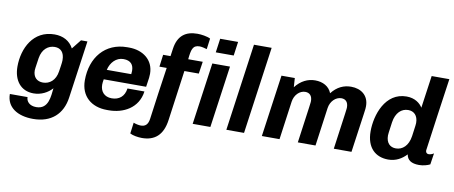

<svg xmlns="http://www.w3.org/2000/svg" viewBox="-76 -1052 3692 1561"><g transform="rotate(10 1770.5 -271.0)"><path d="M174 19H28C28 129 120 186 248 186C398 186 489 102 508 -37L575 -511H522C501 -485 480 -459 460 -433C429 -492 373 -521 303 -521C127 -521 50 -362 50 -212C50 -98 110 -19 216 -19C279 -19 333 -48 369 -88C361 -24 361 87 257 87C202 87 174 55 174 19ZM208 -309C220 -384 268 -421 322 -421C371 -421 402 -390 402 -326C402 -303 394 -259 390 -231C379 -156 331 -119 276 -119C228 -119 194 -148 194 -206C194 -214 195 -222 208 -309Z M1102 -191H962C953 -123 909 -90 849 -90C787 -90 754 -131 754 -186C754 -193 756 -219 759 -231H1109L1120 -307C1121 -318 1122 -329 1122 -340C1122 -456 1030 -521 918 -521H902C720 -521 609 -385 609 -197C609 -65 699 10 827 10H843C961 10 1083 -50 1102 -191ZM889 -421C951 -421 974 -387 974 -338C974 -329 973 -320 972 -311H770C784 -373 829 -421 889 -421Z M1541 -618 1553 -707C1527 -721 1476 -728 1446 -728C1350 -728 1286 -685 1270 -574L1261 -511H1200L1187 -411H1247C1226 -270 1205 -121 1186 21C1179 70 1156 87 1120 87C1104 87 1075 81 1060 74L1048 165C1071 178 1115 185 1147 185C1250 185 1319 132 1336 1C1354 -133 1374 -276 1393 -411H1512L1527 -511H1407C1415 -591 1423 -630 1481 -630C1497 -630 1526 -623 1541 -618ZM1634 -720 1618 -605H1766L1782 -720ZM1534 0H1680L1752 -511H1606Z M1812 0H1958L2059 -720H1913Z M2454 -521C2394 -521 2337 -494 2292 -436C2291 -461 2289 -486 2287 -511H2177L2105 0H2251L2295 -317C2303 -374 2345 -415 2391 -415C2427 -415 2449 -392 2449 -349C2449 -338 2449 -335 2402 0H2548L2592 -317C2600 -374 2643 -415 2689 -415C2725 -415 2746 -392 2746 -349C2746 -338 2746 -336 2699 0H2845C2896 -367 2897 -354 2897 -386C2897 -474 2834 -521 2751 -521C2691 -521 2636 -497 2591 -439C2570 -493 2518 -521 2454 -521Z M3526 -720H3380L3342 -452C3322 -485 3279 -521 3209 -521C3032 -521 2969 -326 2969 -192C2969 -54 3046 10 3149 10C3213 10 3261 -19 3299 -59C3306 -14 3339 10 3404 10C3438 10 3473 0 3494 -11L3508 -104C3498 -97 3480 -90 3466 -90C3450 -90 3441 -100 3441 -117C3441 -127 3526 -720 3526 -720ZM3308 -211C3296 -130 3249 -90 3195 -90C3147 -90 3114 -121 3114 -183C3114 -192 3115 -201 3128 -294C3140 -375 3186 -415 3241 -415C3288 -415 3322 -384 3322 -322C3322 -313 3321 -304 3308 -211Z"/></g></svg>

Font: Chivo
Style: Bold Italic
Weight: 700
Italic angle: -8°
Designer: Hector Gatti
Foundry: Omnibus-Type
Version: Version 1.003;PS 001.003;hotconv 1.0.70;makeotf.lib2.5.58329